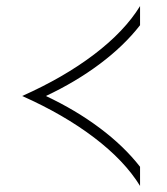

<svg xmlns="http://www.w3.org/2000/svg" viewBox="-20 -602 549 632"><path d="M53 -286Q190 -347 290 -423Q390 -499 441 -582V-519Q388 -451 308.5 -391.5Q229 -332 131 -286Q229 -240 308.5 -180.5Q388 -121 441 -53V10Q390 -73 290 -149Q190 -225 53 -286Z"/></svg>

Font: KoHo Light
Style: Regular
Weight: 300
Version: Version 1.000; ttfautohint (v1.6)